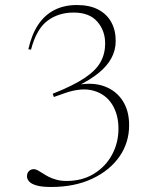

<svg xmlns="http://www.w3.org/2000/svg" viewBox="-20 -735 629 765"><path d="M194.5 -348.5 190 -361.5Q271 -393.5 316.5 -423.8Q362 -454 380.5 -487.5Q399 -521 399 -561.5Q399 -613 367.5 -649Q336 -685 273.5 -685Q212.5 -685 168.8 -652Q125 -619 103.5 -537L93 -539Q106 -597 131.8 -636Q157.5 -675 196.5 -695Q235.5 -715 286.5 -715Q337 -715 371.2 -697Q405.5 -679 423.2 -647Q441 -615 441 -572Q441 -534.5 423.5 -502.8Q406 -471 373 -444.2Q340 -417.5 292 -393.5L290.5 -397Q351.5 -408 397.5 -390.5Q443.5 -373 469 -333.2Q494.5 -293.5 494.5 -236.5Q494.5 -166.5 455.8 -111Q417 -55.5 347.2 -22.8Q277.5 10 183 10Q147 10 126 4Q105 -2 96.2 -11.8Q87.5 -21.5 87.5 -33Q87.5 -45.5 95.2 -53.2Q103 -61 115 -61Q122 -61 130.8 -56.2Q139.5 -51.5 150 -44.5Q160.5 -37.5 174.2 -30.5Q188 -23.5 205.5 -18.8Q223 -14 245 -14Q307.5 -14 354 -42.5Q400.5 -71 426.2 -118.2Q452 -165.5 452 -222.5Q452 -278.5 426.8 -319Q401.5 -359.5 353.2 -373.5Q305 -387.5 237 -363.5Z"/></svg>

Font: Newsreader 60pt ExtraLight
Style: Regular
Weight: 250
Designer: Hugues Gentile
Foundry: Production Type
Version: Version 1.003